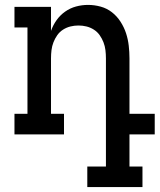

<svg xmlns="http://www.w3.org/2000/svg" viewBox="-20 -548 651 783"><path d="M336 215V131H412V-310Q412 -327 410 -343.5Q408 -360 402 -375.5Q396 -391 386.5 -404.5Q377 -418 363 -427Q349 -436 333 -440Q317 -444 300 -444Q283 -444 267 -440Q251 -436 237 -427Q223 -418 213.5 -404.5Q204 -391 198 -375.5Q192 -360 190 -343.5Q188 -327 188 -310V-84H241V0H39V-84H92V-436H39V-520H188V-422Q196 -445 210.5 -465.5Q225 -486 245.5 -500.5Q266 -515 290 -521.5Q314 -528 339 -528Q365 -528 390.5 -521Q416 -514 436.5 -498Q457 -482 471.5 -459.5Q486 -437 494 -412.5Q502 -388 505 -362Q508 -336 508 -310V-84H611V0H508V131H561V215Z"/></svg>

Font: Iosevka HT Medium Extended
Style: Regular
Weight: 500
Width: 7
Monospace: yes
Designer: Belleve Invis
Foundry: Belleve Invis
Version: Version 32.3.0; ttfautohint (v1.8.4)